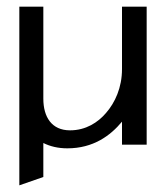

<svg xmlns="http://www.w3.org/2000/svg" viewBox="-20 -434 496 576"><path d="M38 122 110 97V-5C130 5 154 11 182 11C260 11 311 -27 346 -69V0H420V-414H346V-227C346 -171 325 -126 298 -95C274 -67 238 -43 190 -43C135 -43 110 -83 110 -138V-414H38Z"/></svg>

Font: Charger Sport
Style: Df
Weight: 400
Designer: Jasper
Foundry: Cannot Into Space Fonts
Version: Version 1.1